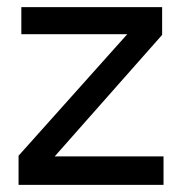

<svg xmlns="http://www.w3.org/2000/svg" viewBox="-20 -520 512 540"><path d="M32.2 0V-82L337.9 -423.8H40V-500H436V-421.9L133.8 -80.1H439.9V0Z"/></svg>

Font: Apfel Grotezk
Style: Regular
Weight: 400
Designer: Luigi Gorlero
Foundry: © 2023, Luigi Gorlero & Collletttivo
Version: Version 2.000;Glyphs 3.2 (3217)